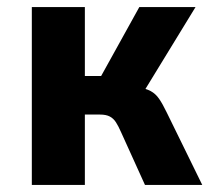

<svg xmlns="http://www.w3.org/2000/svg" viewBox="-20 -523 601 543"><path d="M70 0V-503H220V-308H266L374 -503H533L377 -248L365 -278Q392 -273 406 -265.5Q420 -258 430 -243.5Q440 -229 452 -204L552 0H390L322 -150Q315 -166 308 -177Q301 -188 290.5 -193.5Q280 -199 263 -199H220V0Z"/></svg>

Font: Nunito Sans 7pt Condensed ExtraBold
Style: Regular
Weight: 800
Width: 3
Designer: Vernon Adams
Foundry: Vernon Adams
Version: Version 3.101;gftools[0.9.27]